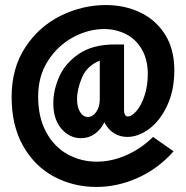

<svg xmlns="http://www.w3.org/2000/svg" viewBox="-20 -651 736 760"><path d="M26 -267Q26 -381 80 -463.5Q134 -546 220 -588.5Q306 -631 399 -631Q473 -631 534.5 -602Q596 -573 633 -515Q670 -457 670 -373Q670 -293 641.5 -232.5Q613 -172 570 -140.5Q527 -109 484 -109Q455 -109 431.5 -123.5Q408 -138 393 -167Q379 -138 355 -121Q331 -104 301 -104Q255 -104 223 -141.5Q191 -179 191 -242Q191 -295 215 -348.5Q239 -402 293.5 -438.5Q348 -475 434 -475H471V-215Q471 -203 475 -196.5Q479 -190 485 -190Q502 -190 521 -212.5Q540 -235 552.5 -273.5Q565 -312 565 -358Q565 -415 541.5 -455.5Q518 -496 478.5 -516Q439 -536 392 -536Q330 -536 269.5 -503.5Q209 -471 170 -410.5Q131 -350 131 -269Q131 -186 163 -127.5Q195 -69 248 -40Q301 -11 363 -11Q421 -11 479.5 -36.5Q538 -62 586 -109L667 -52Q606 17 525.5 53Q445 89 362 89Q271 89 194.5 48.5Q118 8 72 -72.5Q26 -153 26 -267ZM328 -188Q347 -188 361 -208Q375 -228 375 -259V-411Q325 -391 305 -345Q285 -299 285 -258Q285 -227 297 -207.5Q309 -188 328 -188Z"/></svg>

Font: Piscolabis
Style: Regular
Weight: 400
Designer: Ariel Martín Pérez
Foundry: Tunera Type Foundry
Version: Version 1.000